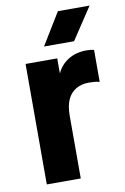

<svg xmlns="http://www.w3.org/2000/svg" viewBox="-83 -774 537 824"><g transform="rotate(-10 185.5 -362.0)"><path d="M53 0V-525H191V-461H192Q208 -496 241.5 -516.5Q275 -537 321 -537Q330 -537 338.5 -536Q347 -535 353 -533V-394Q342 -397 330.5 -398Q319 -399 306 -399Q275 -399 251 -385.5Q227 -372 214 -344.5Q201 -317 201 -272V0ZM229 -724H367L275 -585H144Z"/></g></svg>

Font: TikTok Sans 24pt
Style: Bold
Weight: 700
Version: Version 4.000